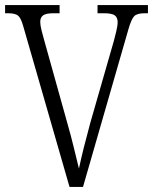

<svg xmlns="http://www.w3.org/2000/svg" viewBox="-20 -734 601 754"><path d="M71 -632Q62 -664 50.5 -673Q39 -682 11 -682H0V-714H214V-682H191Q160 -682 149 -673.5Q138 -665 138 -648Q138 -635 143.5 -613.5Q149 -592 153 -578L244 -252Q260 -196 270 -154Q280 -112 290 -72Q299 -114 309 -154Q319 -194 335 -253L427 -573Q431 -588 436.5 -610.5Q442 -633 442 -647Q442 -665 431 -673.5Q420 -682 387 -682H363V-714H561V-682H549Q519 -682 507.5 -671Q496 -660 484 -618L306 0H253Z"/></svg>

Font: Noto Serif Lao Condensed Light
Style: Regular
Weight: 300
Width: 3
Designer: Monotype Design Team
Foundry: Monotype Imaging Inc.
Version: Version 2.003; ttfautohint (v1.8.4.7-5d5b)